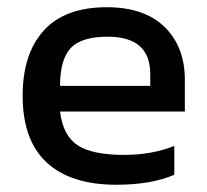

<svg xmlns="http://www.w3.org/2000/svg" viewBox="-20 -504 577 534"><path d="M303.2 9.8Q176.8 9.8 109.9 -52Q43 -113.8 43 -237.8Q43 -354.5 101.8 -419.2Q160.6 -483.9 276.9 -483.9Q381.8 -483.9 438 -428.7Q494.1 -373.5 494.1 -282.2V-193.8H147Q155.3 -126.5 196 -99.9Q236.8 -73.2 325.2 -73.2Q402.3 -73.2 464.8 -98.1V-18.1Q401.9 9.8 303.2 9.8ZM147 -265.1H397.9V-297.9Q397.9 -401.9 279.8 -401.9Q205.6 -401.9 176.3 -369.9Q147 -337.9 147 -265.1Z"/></svg>

Font: Kanit
Style: Regular
Weight: 400
Designer: Katatrad Team
Foundry: CadsonDemak
Version: Version 1.000;PS 001.000;hotconv 1.0.88;makeotf.lib2.5.64775